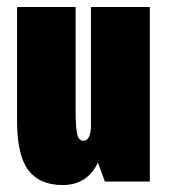

<svg xmlns="http://www.w3.org/2000/svg" viewBox="-20 -521 490 551"><path d="M159.5 10Q93.5 10 61.2 -32.8Q29 -75.5 29 -173V-501H197V-204Q197 -153 201.8 -135Q206.5 -117 219.5 -117Q238.5 -117 241 -155V-501H410V0H281L261 -54.5Q230.5 10 159.5 10Z"/></svg>

Font: League Mono Condensed ExtraBold
Style: Regular
Weight: 800
Width: 1
Designer: Tyler Finck
Foundry: The League of Moveable Type / Tyler Finck
Version: Version 2.210